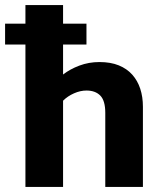

<svg xmlns="http://www.w3.org/2000/svg" viewBox="-40 -735 641 755"><path d="M300 -642V-560H208V-442Q235 -463 272 -477Q309 -491 351 -491Q395 -491 427 -478Q459 -465 480 -441.5Q501 -418 511.5 -386Q522 -354 522 -315V0H374V-291Q374 -339 354.5 -359Q335 -379 300 -379Q276 -379 251 -368Q226 -357 208 -339V0H60V-560H-20V-642H60V-715H208V-642Z"/></svg>

Font: Mukta Vaani ExtraBold
Style: Regular
Weight: 800
Designer: Noopur Datye, Girish Dalvi, Yashodeep Gholap, Pallavi Karambelkar
Foundry: Ek Type
Version: Version 2.538;PS 1.000;hotconv 16.6.51;makeotf.lib2.5.65220;